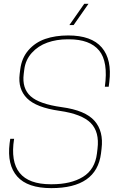

<svg xmlns="http://www.w3.org/2000/svg" viewBox="-20 -970 620 996"><path d="M289.1 -395Q168 -412.1 120.1 -460.2Q72.3 -508.3 82 -585.9L85 -609.9Q92.3 -668.9 127.4 -709.5Q162.6 -750 214.8 -768.1Q267.1 -786.1 334 -786.1Q454.6 -786.1 508.1 -723.6Q561.5 -661.1 546.9 -543.9L543.9 -520H523.9Q542 -649.9 494.1 -708Q446.3 -766.1 336.9 -766.1H331.1Q273.4 -766.1 225.6 -749Q177.7 -731.9 145 -695.8Q112.3 -659.7 106 -609.9L103 -585.9Q93.8 -511.7 138.7 -470.9Q183.6 -430.2 300.8 -414.1Q422.4 -397.5 470.2 -343.3Q518.1 -289.1 506.8 -198.2L503.9 -173.8Q481 5.9 246.1 5.9Q123 5.9 69.6 -54.2Q16.1 -114.3 29.8 -226.1L33.2 -250H53.2Q15.6 -14.2 243.2 -14.2H249Q348.1 -14.2 410.4 -52.5Q472.7 -90.8 482.9 -173.8L485.8 -198.2Q496.6 -285.6 450.7 -332Q404.8 -378.4 289.1 -395ZM417 -950.2H439L361.8 -839.8H339.8Z"/></svg>

Font: Cooper Hewitt
Style: Thin Italic
Weight: 702
Designer: Village Type and Design LLC
Foundry: Cooper Hewitt Smithsonian Design Museum
Version: 1.000